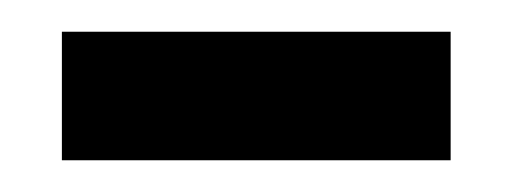

<svg xmlns="http://www.w3.org/2000/svg" viewBox="-20 -247 324 121"><path d="M19 -146H264V-227H19Z"/></svg>

Font: Rabbid Highway Sign II Hop
Style: Regular
Weight: 400
Foundry: Cannot Into Space Fonts
Version: Version 0.277